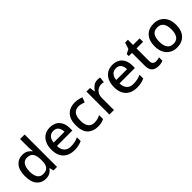

<svg xmlns="http://www.w3.org/2000/svg" viewBox="234 -1966 3183 3183"><g transform="rotate(-45 1825.5 -375.0)"><path d="M268 10Q171 10 111.5 -60Q52 -130 52 -268Q52 -407 112 -478Q172 -549 270 -549Q331 -549 370 -526Q409 -503 433 -470H439Q437 -483 434 -510Q431 -537 431 -558V-760H537V0H454L436 -72H431Q408 -37 369 -13.5Q330 10 268 10ZM293 -77Q371 -77 403 -120.5Q435 -164 435 -251V-267Q435 -361 404.5 -411.5Q374 -462 292 -462Q227 -462 194 -409.5Q161 -357 161 -266Q161 -175 194 -126Q227 -77 293 -77Z M915 -549Q1021 -549 1082 -483.5Q1143 -418 1143 -305V-247H781Q783 -164 824.5 -120Q866 -76 941 -76Q993 -76 1033.5 -85.5Q1074 -95 1117 -114V-26Q1076 -8 1035 1Q994 10 937 10Q858 10 798.5 -21Q739 -52 705.5 -113.5Q672 -175 672 -265Q672 -356 702.5 -419Q733 -482 787.5 -515.5Q842 -549 915 -549ZM915 -467Q858 -467 823.5 -430Q789 -393 783 -325H1037Q1036 -388 1006.5 -427.5Q977 -467 915 -467Z M1492 10Q1380 10 1312 -56.5Q1244 -123 1244 -266Q1244 -366 1277 -428Q1310 -490 1368 -519.5Q1426 -549 1500 -549Q1545 -549 1584.5 -539.5Q1624 -530 1650 -518L1618 -432Q1590 -443 1558.5 -451Q1527 -459 1499 -459Q1353 -459 1353 -267Q1353 -175 1389 -127Q1425 -79 1495 -79Q1540 -79 1574.5 -89Q1609 -99 1638 -115V-23Q1609 -6 1575 2Q1541 10 1492 10Z M2031 -549Q2045 -549 2061.5 -547.5Q2078 -546 2090 -544L2079 -445Q2053 -452 2025 -452Q1985 -452 1949.5 -432Q1914 -412 1892.5 -374.5Q1871 -337 1871 -284V0H1765V-539H1849L1863 -443H1867Q1893 -486 1934 -517.5Q1975 -549 2031 -549Z M2382 -549Q2488 -549 2549 -483.5Q2610 -418 2610 -305V-247H2248Q2250 -164 2291.5 -120Q2333 -76 2408 -76Q2460 -76 2500.5 -85.5Q2541 -95 2584 -114V-26Q2543 -8 2502 1Q2461 10 2404 10Q2325 10 2265.5 -21Q2206 -52 2172.5 -113.5Q2139 -175 2139 -265Q2139 -356 2169.5 -419Q2200 -482 2254.5 -515.5Q2309 -549 2382 -549ZM2382 -467Q2325 -467 2290.5 -430Q2256 -393 2250 -325H2504Q2503 -388 2473.5 -427.5Q2444 -467 2382 -467Z M2936 -76Q2957 -76 2979 -79.5Q3001 -83 3017 -89V-9Q2999 -1 2970.5 4.5Q2942 10 2913 10Q2869 10 2832 -5Q2795 -20 2773.5 -57Q2752 -94 2752 -160V-458H2677V-506L2756 -546L2793 -660H2858V-539H3012V-458H2858V-162Q2858 -118 2879.5 -97Q2901 -76 2936 -76Z M3600 -270Q3600 -136 3531 -63Q3462 10 3345 10Q3272 10 3215.5 -23Q3159 -56 3126.5 -118.5Q3094 -181 3094 -270Q3094 -404 3162 -476.5Q3230 -549 3348 -549Q3422 -549 3478.5 -516.5Q3535 -484 3567.5 -422Q3600 -360 3600 -270ZM3203 -270Q3203 -179 3237.5 -128Q3272 -77 3347 -77Q3422 -77 3456.5 -128Q3491 -179 3491 -270Q3491 -362 3456 -411.5Q3421 -461 3346 -461Q3271 -461 3237 -411.5Q3203 -362 3203 -270Z"/></g></svg>

Font: Noto Sans Bengali Medium
Style: Regular
Weight: 500
Designer: Jelle Bosma - Monotype Design Team
Foundry: Monotype Imaging Inc.
Version: Version 2.003; ttfautohint (v1.8.4.7-5d5b)